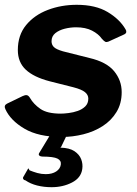

<svg xmlns="http://www.w3.org/2000/svg" viewBox="-20 -560 570 799"><path d="M237.4 10Q140.1 10 81.9 -24.4Q23.6 -58.7 2.3 -105.9Q-5 -121.4 9.3 -128.7L74.3 -160.2Q84.5 -165.1 91.6 -163.9Q98.7 -162.8 104.7 -152.6Q119.7 -126.5 148.2 -106.8Q176.6 -87.1 232.9 -87.1Q246.3 -87.1 265.7 -89.6Q285.2 -92 303.5 -98.4Q321.9 -104.8 334.7 -117.1Q347.5 -129.5 347.5 -149.7Q347.5 -165.2 333.7 -176.5Q319.9 -187.9 285.6 -196.8L186.6 -221.8Q120.4 -239 87.3 -270Q54.2 -301 54.2 -351.8Q54.2 -413.7 88.6 -455.6Q123 -497.4 178.9 -518.7Q234.7 -540 299.4 -540Q377.8 -540 428 -509.9Q478.2 -479.9 502.3 -438.2Q505.8 -433 505.5 -427.1Q505.2 -421.2 497.2 -417L431.3 -386.9Q423.6 -383.8 418.6 -385.9Q413.6 -387.9 403.8 -398.8Q389.8 -418.8 362.9 -432.6Q336.1 -446.4 296.4 -446.4Q273.1 -446.4 249.4 -440.5Q225.7 -434.5 210.1 -421.9Q194.5 -409.2 194.5 -388.4Q194.5 -374.3 203.8 -364.6Q213.1 -354.9 241.8 -346.5L352.2 -318.7Q423.6 -302 455 -263.7Q486.4 -225.3 486.4 -176.7Q486.4 -128.8 464.6 -93.5Q442.9 -58.1 407 -35.1Q371.2 -12.1 326.8 -1.1Q282.5 10 237.4 10ZM322.4 143.1Q317.4 180.1 279.6 199.5Q241.9 219 194.5 219Q162.5 219 134.4 211.9Q106.4 204.8 86 190.6Q80.4 189.8 77.5 186.1Q74.6 182.3 76 178.1L96.1 143.2Q97.8 139 99.7 142.5Q101.6 146 102.8 148.7Q118 155 135.2 159.9Q152.4 164.7 170.5 164.7Q196.8 164.7 213.8 153.6Q230.8 142.4 233.1 124.7Q235.4 108.1 219.1 100Q202.8 91.8 157 91.6Q148.7 91.6 144.1 87.8Q139.6 84 142.4 78L192.6 -5H261.5L234.5 51Q232 54.1 230.8 54.3Q229.5 54.4 231.2 54.4Q269 55.3 289.7 69.1Q310.4 83 317.9 102.8Q325.4 122.6 322.4 143.1Z"/></svg>

Font: Libre Franklin Thin
Style: Italic
Weight: 100
Italic angle: -8°
Designer: Pablo Impallari, Rodrigo Fuenzalida, Nhung Nguyen
Foundry: Impallari Type
Version: Version 3.000